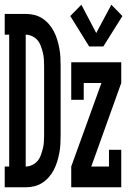

<svg xmlns="http://www.w3.org/2000/svg" viewBox="-27 -794 547 814"><path d="M-7 0V-88H12V-647H-7V-735H82Q101 -735 119 -730.5Q137 -726 152.5 -716Q168 -706 180.5 -691.5Q193 -677 201.5 -660.5Q210 -644 215.5 -626Q221 -608 224.5 -589.5Q228 -571 229 -552.5Q230 -534 230 -515V-220Q230 -201 229 -182.5Q228 -164 224.5 -145.5Q221 -127 215.5 -109Q210 -91 201.5 -74.5Q193 -58 180.5 -43.5Q168 -29 152.5 -19Q137 -9 119 -4.5Q101 0 82 0ZM82 -88Q96 -88 109.5 -94.5Q123 -101 132 -111.5Q141 -122 146 -136Q151 -150 154.5 -163.5Q158 -177 159 -191.5Q160 -206 160 -220V-515Q160 -529 159 -543.5Q158 -558 154.5 -571.5Q151 -585 146 -599Q141 -613 132 -623.5Q123 -634 109.5 -640.5Q96 -647 82 -647ZM411 -597H351L271 -726L318 -774L381 -654L445 -774L492 -726ZM275 0V-88L403 -442H328V-371H275V-530H487V-442L360 -88H435V-159H487V0Z"/></svg>

Font: Iosevka Slab Semibold
Style: Regular
Weight: 600
Monospace: yes
Designer: Belleve Invis
Foundry: Belleve Invis
Version: Version 11.1.1; ttfautohint (v1.8.3)